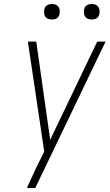

<svg xmlns="http://www.w3.org/2000/svg" viewBox="-20 -944 550 964"><path d="M157 0H115Q126 -24 136.5 -47Q147 -70 158 -94L202 -183L120 -735H162L232 -242L468 -735H510ZM441 -846Q431 -846 422.5 -849Q414 -852 408.5 -859Q403 -866 402 -875.5Q401 -885 402 -895Q403 -901 406 -907Q409 -913 415 -917Q421 -921 427.5 -922.5Q434 -924 440 -924Q450 -924 458.5 -921Q467 -918 472.5 -911Q478 -904 479.5 -894.5Q481 -885 479 -875Q478 -869 475 -863Q472 -857 466.5 -853Q461 -849 454 -847.5Q447 -846 441 -846ZM241 -846Q231 -846 222.5 -849Q214 -852 208.5 -859Q203 -866 202 -875.5Q201 -885 202 -895Q203 -901 206 -907Q209 -913 215 -917Q221 -921 227.5 -922.5Q234 -924 240 -924Q250 -924 258.5 -921Q267 -918 272.5 -911Q278 -904 279.5 -894.5Q281 -885 279 -875Q278 -869 275 -863Q272 -857 266.5 -853Q261 -849 254 -847.5Q247 -846 241 -846Z"/></svg>

Font: Iosevka Extralight Oblique
Style: Regular
Weight: 200
Italic angle: -9°
Monospace: yes
Designer: Belleve Invis
Foundry: Belleve Invis
Version: Version 32.5.0; ttfautohint (v1.8.4)